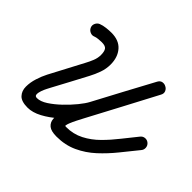

<svg xmlns="http://www.w3.org/2000/svg" viewBox="-134 -807 1061 1061"><g transform="rotate(45 397.0 -276.5)"><path d="M158 -502Q144 -496 129.5 -502.5Q115 -509 109 -523Q103 -537 109.5 -551.5Q116 -566 130 -572Q148 -579 170 -581.5Q192 -584 210 -584Q210 -584 210 -584Q210 -584 210 -584Q269 -584 300 -548.5Q331 -513 331 -456Q331 -422 319.5 -390Q308 -358 293 -330Q267 -280 240.5 -231Q214 -182 188 -133Q185 -127 177 -112Q169 -97 163 -79.5Q157 -62 158 -49.5Q159 -37 174 -37Q201 -37 234 -58.5Q267 -80 300 -111.5Q333 -143 359 -175Q385 -207 397 -230Q442 -315 487.5 -400Q533 -485 579 -570Q588 -587 602.5 -589.5Q617 -592 629 -585Q642 -579 648 -565Q654 -551 645 -535Q593 -436 541 -338Q489 -240 437 -142Q427 -123 417 -103.5Q407 -84 399 -64Q397 -59 395.5 -54Q394 -49 393 -43Q393 -41 393.5 -37.5Q394 -34 392 -35Q391 -35 390.5 -36.5Q390 -38 389 -39Q388 -40 393.5 -39Q399 -38 401 -38Q457 -38 503.5 -62Q550 -86 588.5 -124.5Q627 -163 661 -206.5Q695 -250 727 -289Q727 -289 727 -289Q727 -289 727 -289Q737 -302 752.5 -303.5Q768 -305 780 -295Q792 -285 793.5 -269.5Q795 -254 785 -242Q747 -195 707.5 -146Q668 -97 623 -55.5Q578 -14 523 11.5Q468 37 401 37Q358 37 339.5 21.5Q321 6 319 -19Q317 -44 325.5 -73Q334 -102 347 -129.5Q360 -157 371 -177Q423 -275 475 -373.5Q527 -472 579 -570Q587 -586 602 -589Q617 -592 629 -585Q642 -579 648 -565Q654 -551 645 -535Q599 -450 553.5 -364.5Q508 -279 463 -194Q445 -162 413 -122Q381 -82 340 -45.5Q299 -9 256 14Q213 37 174 37Q126 37 106 15.5Q86 -6 86 -39Q86 -72 97 -106.5Q108 -141 122 -168Q148 -217 174 -266.5Q200 -316 226 -365Q237 -385 246.5 -408.5Q256 -432 256 -456Q256 -483 247 -496Q238 -509 210 -509Q210 -509 210 -509Q209 -509 209 -509Q198 -509 183 -507.5Q168 -506 158 -502Q158 -502 158 -502Q158 -502 158 -502Z"/></g></svg>

Font: FRB American Cursive Guidelines Extrabold
Style: Bold Italic
Weight: 800
Italic angle: -25°
Version: Version 2.0;Modular Font Editor K font №1